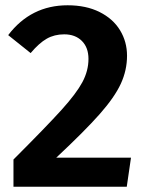

<svg xmlns="http://www.w3.org/2000/svg" viewBox="-20 -707 552 727"><path d="M461 -496Q461 -441 437.5 -390Q414 -339 357.5 -275Q301 -211 193 -110H476L460 0H31V-103Q157 -229 213 -291Q269 -353 292 -396Q315 -439 315 -484Q315 -527 290 -552Q265 -577 223 -577Q186 -577 157 -560.5Q128 -544 96 -506L11 -574Q97 -687 236 -687Q306 -687 357 -661.5Q408 -636 434.5 -592.5Q461 -549 461 -496Z"/></svg>

Font: Wolseley Sans SemiBold
Style: Regular
Weight: 600
Designer: Carrois Corporate & Edenspiekermann AG
Foundry: Carrois Corporate GbR & Edenspiekermann AG
Version: Version 4.202